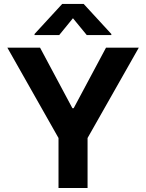

<svg xmlns="http://www.w3.org/2000/svg" viewBox="-20 -947 736 967"><path d="M181.7 -707 344.6 -402.1H351.1L514 -707H679.1L421 -251.9V0H274.7V-251.9L17 -707ZM347.4 -855.2 278.3 -770.5H154V-775.8L293.2 -927.1H401.5L540.7 -775.8V-770.5H416.9Z"/></svg>

Font: Pretendard GOV Variable
Style: Regular
Weight: 400
Designer: Base glyphs from Inter by Rasmus Andersson; Hangul glyphs from Noto Sans CJK(Source Han Sans) by Jang Soo-young and Kang
Foundry: Kil Hyung-jin
Version: Version 1.307;Glyphs 3.2 (3192)